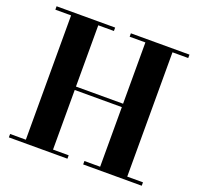

<svg xmlns="http://www.w3.org/2000/svg" viewBox="-130 -891 1065 1032"><g transform="rotate(20 403.0 -375.0)"><path d="M783 -750V-730.5H693V-19.5H783V0H448V-19.5H538V-360.5H268.5V-19.5H358V0H23V-19.5H113V-730.5H23V-750H358V-730.5H268.5V-380H538V-730.5H448V-750Z"/></g></svg>

Font: Bodoni Moda
Style: Bold
Weight: 700
Designer: Owen Earl
Foundry: indestructible type
Version: Version 2.005